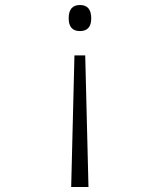

<svg xmlns="http://www.w3.org/2000/svg" viewBox="-20 -561 640 766"><path d="M254 -488Q254 -437 299 -437Q344 -437 344 -488Q344 -541 299 -541Q254 -541 254 -488ZM277 -340 264 185H333L320 -340Z"/></svg>

Font: Noto Sans Mono UI Light
Style: Regular
Weight: 300
Designer: Monotype Design team
Foundry: Monotype Imaging Inc.
Version: 1.000